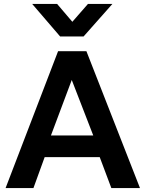

<svg xmlns="http://www.w3.org/2000/svg" viewBox="-20 -962 744 982"><path d="M8.5 0 277 -700H422L696 0H549.5L490 -158.5H208.5L151 0ZM240.5 -269H457L347 -553ZM287.5 -775.5 144.5 -942H272L350 -850.5L430 -942H555L407.5 -775.5Z"/></svg>

Font: Geologica Cursive Medium
Style: Regular
Weight: 500
Designer: Sindre Bremnes, Frode Helland
Foundry: Monokrom Skriftforlag AS
Version: Version 1.010;gftools[0.9.28]